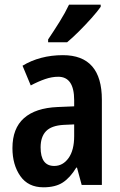

<svg xmlns="http://www.w3.org/2000/svg" viewBox="-20 -788 513 818"><path d="M248 -553Q414 -553 414 -363V0H328L308 -74H305Q279 -31 247.5 -10.5Q216 10 165 10Q100 10 66.5 -38Q33 -86 33 -157Q33 -241 82 -284.5Q131 -328 225 -332L296 -335V-361Q296 -461 228 -461Q201 -461 172 -451Q143 -441 111 -424L76 -508Q112 -530 155.5 -541.5Q199 -553 248 -553ZM296 -258 251 -256Q199 -253 176 -229Q153 -205 153 -160Q153 -81 211 -81Q248 -81 272 -114.5Q296 -148 296 -208ZM409 -768V-759Q395 -739 370 -711Q345 -683 317 -655Q289 -627 266 -608H185V-620Q210 -657 234 -695.5Q258 -734 274 -768Z"/></svg>

Font: Avrile Sans Condensed SemiBold
Style: Regular
Weight: 600
Width: 3
Designer: Monotype Design Team
Foundry: Monotype Imaging Inc.
Version: Version 2.001;September 10, 2019;FontCreator 11.5.0.2425 64-